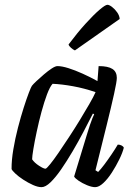

<svg xmlns="http://www.w3.org/2000/svg" viewBox="-20 -773 561 793"><path d="M151.5 0Q136.3 0 116.2 -9Q96 -18 76.1 -31Q56.1 -44 43 -56.5Q29.8 -69 27.8 -75Q27.6 -112 35.1 -156.3Q42.6 -200.7 54.1 -245.3Q65.6 -289.8 77.6 -327.4Q89.6 -365 99.1 -389.8Q108.6 -414.6 111.8 -418.6Q117 -425.4 131 -438.5Q144.9 -451.5 161.6 -465.8Q178.3 -480.1 193.5 -490.1Q208.7 -500 217.3 -500Q235.6 -500 262.7 -491.5Q289.7 -483 321.3 -468.8Q352.9 -454.5 382.6 -438.1L387.3 -500Q426.3 -500 444.4 -488.2Q462.5 -476.4 462.5 -451.3Q462.5 -436.4 451.1 -384.9Q439.8 -333.4 419.9 -253.3Q400.1 -173.1 374.3 -69.8L385.3 -62.8Q395.9 -73.4 410.5 -92.8Q425.1 -112.3 440.3 -134.7Q455.5 -157.1 466.5 -175.8Q475.3 -175.8 482.5 -171.9Q489.6 -168 491.4 -163.2Q486.2 -142.2 472.7 -114.6Q459.2 -87 442.2 -60.6Q425.2 -34.2 406.9 -17.1Q388.6 0 373.1 0Q359.2 0 339.6 -8Q320 -16.1 304.6 -26.6Q289.2 -37.2 286.2 -44L340.3 -221.6Q346.3 -241 351.6 -257.1Q357 -273.1 361.6 -284.4Q366.2 -295.7 369 -301L363.7 -304Q346.5 -270 325 -229Q303.5 -188 279.6 -147.5Q255.7 -107 232.6 -73.5Q209.4 -40 188.6 -20Q167.9 0 151.5 0ZM167.9 -76.2Q171.9 -76.2 186.5 -94.1Q201.1 -111.9 221.4 -141.5Q241.6 -171 264.8 -206.3Q288 -241.6 309.8 -277.3Q331.5 -313 349.1 -343.5Q366.7 -373.9 374.7 -392.4Q328.2 -408.4 281.8 -416.8Q235.5 -425.2 197.2 -426.9Q186 -414.6 174.2 -383.3Q162.5 -352 151.5 -311.6Q140.6 -271.2 131.9 -230.3Q123.1 -189.4 117.9 -158Q112.7 -126.6 112.7 -114.9Q122.2 -100.7 141.1 -88.5Q159.9 -76.2 167.9 -76.2ZM289.4 -564.8Q281.8 -568 273.3 -575.5Q264.7 -583.1 263.2 -589.4Q299.4 -637.7 332.8 -674.5Q366.2 -711.4 390.6 -732.3Q415 -753.2 423.6 -753.2Q431.1 -753.2 442.7 -744.4Q454.2 -735.6 463.9 -722Q473.5 -708.4 474.3 -694.6Z"/></svg>

Font: Texturina Medium
Style: Italic
Weight: 500
Italic angle: -11°
Designer: Guillermo Torres Carreño
Foundry: Omnibus-Type
Version: Version 1.002